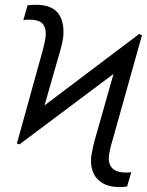

<svg xmlns="http://www.w3.org/2000/svg" viewBox="-20 -757 602 787"><path d="M59.6 -165 49.3 -168.9 87.9 -268.6 550.3 -617.7 562 -612.8 528.3 -516.1ZM49.3 -168.9 155.8 -553.2Q159.7 -568.8 162.6 -581.5Q165.5 -594.2 167 -605.5Q170.4 -641.6 155 -659.2Q139.6 -676.8 99.1 -676.3Q91.3 -676.8 85.9 -676Q80.6 -675.3 75.7 -674.3L92.8 -734.9Q101.6 -736.3 109.9 -736.8Q118.2 -737.3 127.4 -737.3Q192.4 -737.3 219 -701.7Q245.6 -666 238.8 -602.5Q235.8 -579.1 227.1 -550.3L143.1 -257.3ZM471.2 9.8Q425.8 9.8 398.2 -7.8Q370.6 -25.4 360.1 -54.7Q349.6 -84 354.5 -119.6Q357.4 -136.2 361.8 -156.5Q366.2 -176.8 372.6 -197.8L458.5 -500.5L562 -612.8L441.9 -184.6Q435.5 -164.1 432.1 -148.4Q428.7 -132.8 427.2 -124.5Q421.9 -89.8 438.2 -69.8Q454.6 -49.8 496.1 -49.8Q502.4 -49.8 507.8 -50Q513.2 -50.3 518.1 -51.3L501 7.3Q492.7 8.8 485.4 9.3Q478 9.8 471.2 9.8Z"/></svg>

Font: Inter Tight Light
Style: Italic
Weight: 300
Italic angle: -9.39999°
Designer: Rasmus Andersson
Foundry: rsms
Version: Version 3.004